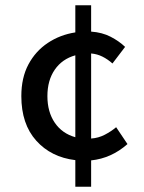

<svg xmlns="http://www.w3.org/2000/svg" viewBox="-20 -674 546 729"><path d="M266 35V-66Q174 -77 117.5 -140Q61 -203 61 -309Q61 -379 88 -429.5Q115 -480 161.5 -511Q208 -542 266 -551V-654H326V-554Q368 -551 400 -534.5Q432 -518 455 -496L407 -433Q389 -449 369 -459Q349 -469 326 -471V-148Q354 -150 378 -162.5Q402 -175 421 -191L464 -127Q403 -73 326 -65V35ZM160 -309Q160 -249 188 -208Q216 -167 266 -153V-464Q216 -450 188 -409.5Q160 -369 160 -309Z"/></svg>

Font: Assistant SemiBold
Style: Regular
Weight: 600
Designer: Hebrew By Ben Nathan, Latin by Paul Hunt
Version: Version 3.000